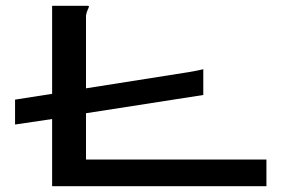

<svg xmlns="http://www.w3.org/2000/svg" viewBox="-20 -643 1040 663"><path d="M160 0V-232L32 -213V-299L160 -319V-623H283Q287 -623 287 -621Q287 -617 283 -609.5Q279 -602 277 -589V-338L632 -394Q649 -397 662 -399.5Q675 -402 682 -404V-315L277 -252V-92H900V0Z"/></svg>

Font: Inconsolata UltraExpanded SemiBold
Style: Regular
Weight: 600
Width: 9
Monospace: yes
Designer: Raph Levien, Cyreal, Brenton Simpson
Foundry: Raph Levien, Cyreal, Google
Version: Version 3.001; ttfautohint (v1.8.2.53-6de2)